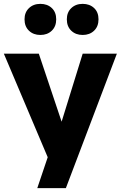

<svg xmlns="http://www.w3.org/2000/svg" viewBox="-26 -809 625 994"><path d="M221 5 167 165H315L579 -531H402L293 -179L175 -531H-6ZM101 -709Q101 -672 124 -650Q147 -628 183 -628Q219 -628 242 -650Q265 -672 265 -709Q265 -746 242 -767.5Q219 -789 183 -789Q147 -789 124 -767Q101 -745 101 -709ZM320 -709Q320 -672 343 -650Q366 -628 402 -628Q438 -628 461 -650Q484 -672 484 -709Q484 -746 461 -767.5Q438 -789 402 -789Q366 -789 343 -767Q320 -745 320 -709Z"/></svg>

Font: Geom ExtraBold
Style: Bold
Weight: 800
Version: Version 1.102